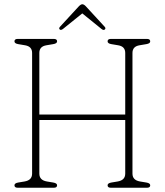

<svg xmlns="http://www.w3.org/2000/svg" viewBox="-20 -883 774 903"><path d="M165 -66.5Q165 -35.5 200.5 -29.5L230.5 -24.5Q248.5 -21.5 248.5 -11.5Q248.5 0 233 0H63.5Q48 0 48 -11.5Q48 -21.5 65.5 -24.5L95.5 -29.5Q131 -35.5 131 -66.5V-634Q131 -664.5 98 -670L65.5 -675.5Q48 -678.5 48 -688.5Q48 -700 63.5 -700H233Q248.5 -700 248.5 -688.5Q248.5 -678.5 230.5 -675.5L198 -670Q165 -664.5 165 -634V-344.5H569V-634Q569 -664.5 536 -670L503.5 -675.5Q486 -678.5 486 -688.5Q486 -700 501.5 -700H671Q686.5 -700 686.5 -688.5Q686.5 -678.5 668.5 -675.5L636 -670Q603 -664.5 603 -634V-66.5Q603 -35.5 638.5 -29.5L668.5 -24.5Q686.5 -21.5 686.5 -11.5Q686.5 0 671 0H501.5Q486 0 486 -11.5Q486 -21.5 503.5 -24.5L533.5 -29.5Q569 -35.5 569 -66.5V-318.5H165ZM472 -743.5Q466 -739.5 456.5 -747.5L367 -820L277 -747.5Q267.5 -740 262 -743.5Q254.5 -749 262.5 -757.5L350 -852.5Q360 -863 367 -863Q375 -863 384.5 -852.5L472 -757.5Q479.5 -749.5 472 -743.5Z"/></svg>

Font: Fraunces 72pt S100 Thin
Style: Regular
Weight: 100
Version: Version 1.000; ttfautohint (v1.8.3)